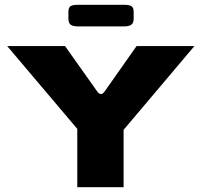

<svg xmlns="http://www.w3.org/2000/svg" viewBox="-20 -780 840 800"><path d="M10 -588H251L385 -399Q393 -388 401 -388Q408 -388 416 -399L549 -588H790L495 -239V0H302V-243ZM265 -703V-729Q265 -748 273.5 -754Q282 -760 305 -760H497Q519 -760 528 -754Q537 -748 537 -729V-703Q537 -684 527 -677Q517 -670 497 -670H305Q284 -670 274.5 -677Q265 -684 265 -703Z"/></svg>

Font: Dashboard
Style: Regular
Weight: 400
Designer: jaiki
Version: Version 1.000